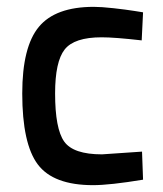

<svg xmlns="http://www.w3.org/2000/svg" viewBox="-20 -530 476 561"><path d="M254 -510Q276 -510 312 -506Q348 -502 373 -498L398 -494L394 -412Q315 -421 277 -421Q197 -421 169 -385.5Q141 -350 141 -257Q141 -154 167.5 -116.5Q194 -79 278 -79L395 -87L398 -5Q301 11 252 11Q136 11 90.5 -49.5Q45 -110 45 -257Q45 -393 93.5 -451.5Q142 -510 254 -510Z"/></svg>

Font: TitilliumText22L Lt
Style: Medium
Weight: 500
Designer: Campivisivi
Foundry: Campivisivi
Version: 1.000